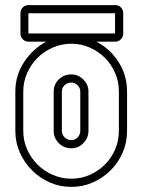

<svg xmlns="http://www.w3.org/2000/svg" viewBox="-20 -719 581 751"><path d="M60 -667Q60 -681 69 -690Q78 -699 91 -699H430Q444 -699 453 -690Q462 -681 462 -667V-588Q462 -575 453 -565.5Q444 -556 430 -556H357Q411 -528 444 -476Q477 -424 477 -361V-207Q477 -162 460 -122.5Q443 -83 413 -53Q383 -23 343.5 -5.5Q304 12 259 12Q214 12 174.5 -5.5Q135 -23 105 -53Q75 -83 57.5 -122.5Q40 -162 40 -207V-361Q40 -424 74 -476Q108 -528 161 -556H91Q78 -556 69 -565.5Q60 -575 60 -588ZM259 -548Q221 -548 186.5 -533Q152 -518 126.5 -492.5Q101 -467 86 -433Q71 -399 71 -361V-207Q71 -169 86 -135Q101 -101 126.5 -75.5Q152 -50 186.5 -35Q221 -20 259 -20Q297 -20 331 -35Q365 -50 390.5 -75.5Q416 -101 430.5 -135Q445 -169 445 -207V-361Q445 -399 430.5 -433Q416 -467 390.5 -492.5Q365 -518 331 -533Q297 -548 259 -548ZM190 -361Q190 -389 210 -408.5Q230 -428 259 -428Q286 -428 306 -408Q326 -388 326 -361V-207Q326 -180 306.5 -159.5Q287 -139 259 -139Q230 -139 210 -159Q190 -179 190 -207ZM91 -588H430V-667H91ZM222 -207Q222 -192 233 -181.5Q244 -171 259 -171Q274 -171 284 -182Q294 -193 294 -207V-361Q294 -375 283.5 -385.5Q273 -396 259 -396Q244 -396 233 -386Q222 -376 222 -361Z"/></svg>

Font: Lichte PostBus
Style: Regular
Weight: 400
Designer: Peter Wiegel
Version: Version 1.001